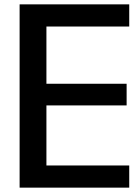

<svg xmlns="http://www.w3.org/2000/svg" viewBox="-20 -861 640 881"><path d="M70 0V-841H573V-739.3H193V-476.7H561V-377.3H193V-101.7H573V0Z"/></svg>

Font: Matangi Light
Style: Regular
Weight: 300
Designer: Prashant Pant
Foundry: The Graphic Ant
Version: Version 3.002